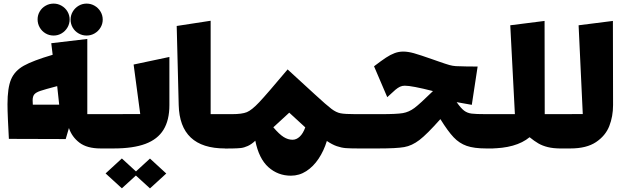

<svg xmlns="http://www.w3.org/2000/svg" viewBox="-20 -779 3481 1077"><path d="M190.9 -670.4Q190.9 -694.3 202.9 -714.6Q214.8 -734.9 235.6 -746.8Q256.3 -758.8 280.8 -758.8Q304.7 -758.8 325.4 -746.8Q346.2 -734.9 358.4 -714.4Q370.6 -693.8 370.6 -669.9Q370.6 -645.5 358.4 -624.8Q346.2 -604 325.7 -591.8Q305.2 -579.6 280.8 -579.6Q255.9 -579.6 235.4 -591.8Q214.8 -604 202.9 -624.8Q190.9 -645.5 190.9 -670.4ZM376 -668.9Q376 -693.4 388.2 -713.9Q400.4 -734.4 420.9 -746.6Q441.4 -758.8 465.8 -758.8Q490.2 -758.8 511 -746.6Q531.7 -734.4 543.9 -713.9Q556.2 -693.4 556.2 -668.9Q556.2 -645 543.9 -624.5Q531.7 -604 511 -591.8Q490.2 -579.6 465.8 -579.6Q441.4 -579.6 420.7 -591.6Q399.9 -603.5 387.9 -624Q376 -644.5 376 -668.9ZM469.7 -138.7H598.1V53.7H544.4Q467.8 53.7 425.3 21Q382.8 -11.7 366.7 -61L348.6 1L29.8 0L24.4 -108.4Q22 -161.1 22 -194.3Q22 -286.1 42.2 -334Q62.5 -381.8 113.5 -410.4Q164.6 -439 275.4 -471.7L267.6 -536.6L469.7 -560.5ZM312 -191.9 300.8 -295.9Q231.9 -277.8 206.8 -269.3Q181.6 -260.7 172.4 -249.5Q163.1 -238.3 163.1 -215.8Q163.1 -210.4 164.1 -191.9Z M930.2 -459.5V-189.5Q930.2 -105 897.2 -51.3Q864.3 2.4 795.4 28.1Q726.6 53.7 617.7 53.7H554.2V-138.7L766.6 -139.2L729.5 -417ZM821.3 110.4 912.6 194.3 821.3 277.8 742.2 205.6 663.6 277.3 572.3 193.8 663.6 109.9 742.7 182.6Z M1161.6 -138.7H1286.1V53.7H1242.2Q988.3 53.7 982.4 -190.4L971.2 -633.3L1161.6 -662.6Z M1281.2 -138.7Q1337.4 -138.7 1364.7 -149.9Q1392.1 -161.1 1434.1 -205.6Q1476.1 -250 1593.3 -389.6L1746.1 -249.5Q1813 -188 1839.4 -168.2Q1865.7 -148.4 1889.9 -143.6Q1914.1 -138.7 1973.6 -138.7H2043V53.7H1988.3Q1944.3 53.7 1919.4 51.8Q1894.5 49.8 1868.7 40.8Q1842.8 31.7 1813.5 11.7Q1796.4 67.4 1767.1 111.3Q1737.8 155.3 1698.2 180.9Q1658.7 206.5 1611.8 206.5Q1539.1 206.5 1485.6 158.7Q1432.1 110.8 1412.1 10.3Q1391.1 30.3 1370.1 39.8Q1349.1 49.3 1331.1 51.3Q1313 53.2 1286.1 53.7L1242.2 54.2V-138.7ZM1602.5 -147 1513.2 -64.9Q1546.9 -25.4 1571.3 -10.3Q1595.7 4.9 1621.1 4.9Q1642.6 4.9 1661.4 -12.7Q1680.2 -30.3 1692.4 -64.5Z M1999 -138.7H2117.2Q2205.6 -138.7 2239.7 -144.5Q2273.9 -150.4 2304.7 -173.3Q2335.4 -196.3 2408.7 -268.1Q2290.5 -298.3 2250.5 -298.3Q2235.8 -298.3 2223.6 -292.5Q2211.4 -286.6 2198.5 -275.9Q2185.5 -265.1 2159.7 -240.7L2152.3 -233.9L2078.1 -407.2Q2119.1 -438.5 2145 -455.6Q2170.9 -472.7 2194.1 -481.2Q2217.3 -489.7 2241.7 -489.7Q2268.6 -489.7 2301.8 -480.5Q2335 -471.2 2407.2 -445.8L2436.5 -435.5Q2482.4 -419.4 2500.7 -414.3Q2519 -409.2 2537.1 -408Q2555.2 -406.7 2599.6 -406.2L2659.2 -405.8L2626.5 -190.9L2541.5 -206.1Q2565.4 -171.9 2583.3 -158.4Q2601.1 -145 2625 -141.8Q2648.9 -138.7 2706.5 -138.7H2748V53.7H2706.5Q2639.2 53.7 2597.9 39.3Q2556.6 24.9 2524.7 -8.8Q2492.7 -42.5 2450.2 -110.8Q2375 -25.9 2332.8 6.3Q2290.5 38.6 2247.3 46.1Q2204.1 53.7 2103.5 53.7H1999Z M2704.6 -138.7H2868.2L2842.3 -637.2L3034.7 -661.6L3035.6 -138.7H3160.2V53.7H3125Q3083 53.7 3052.7 46.1Q3022.5 38.6 2999.8 25.4Q2977.1 12.2 2950.7 -9.3Q2874.5 53.7 2726.6 53.7H2704.1Z M3116.2 -138.7 3249 -139.2 3225.6 -637.2 3418 -661.6 3418.9 -189.5Q3418.9 -126 3397.7 -71.8Q3376.5 -17.6 3323.2 18.1Q3270 53.7 3179.7 53.7H3116.2Z"/></svg>

Font: SG Kara Bold
Style: Regular
Weight: 400
Designer: Damoon Khanjanzadeh
Version: Version 1.000